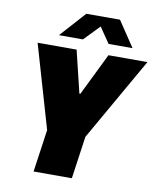

<svg xmlns="http://www.w3.org/2000/svg" viewBox="-95 -959 851 1033"><g transform="rotate(10 330.5 -442.5)"><path d="M160 0 193 -232 61 -686H274L330 -455H335L448 -686H661L402 -232L369 0ZM167 -746 292 -885H476L569 -746H438L380 -831L298 -746Z"/></g></svg>

Font: Chivo Mono Medium Black
Style: Italic
Weight: 900
Italic angle: -8.05°
Monospace: yes
Version: Version 1.008